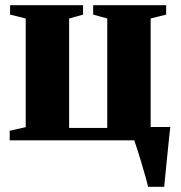

<svg xmlns="http://www.w3.org/2000/svg" viewBox="-20 -543 701 743"><path d="M553 180Q549.5 163.5 542.2 138.2Q535 113 527 86Q519 59 511.5 35.8Q504 12.5 499.5 0H17.5V-37L79.5 -51V-471.5L19 -486.5V-523H301.5V-486.5L247.5 -471.5V-48H395V-471.5L340.5 -486.5V-523H623V-486.5L563 -471.5V-51.5H639Q637 -35 634.5 -10.8Q632 13.5 629.2 40.8Q626.5 68 623.8 94.5Q621 121 619 143.5Q617 166 615.5 180Z"/></svg>

Font: Merriweather 96pt Black
Style: Regular
Weight: 900
Version: Version 2.100